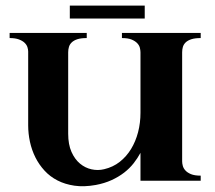

<svg xmlns="http://www.w3.org/2000/svg" viewBox="-20 -642 762 682"><path d="M288.1 -506.8Q267.6 -506.8 254.9 -502.7Q242.2 -498.5 234.9 -491.5Q227.5 -484.4 224.9 -475.3Q222.2 -466.3 222.2 -456.1V-167Q222.2 -128.9 233.9 -102.5Q245.6 -76.2 264.2 -60.8Q282.7 -45.4 305.4 -40.5Q328.1 -35.6 350.1 -41Q381.3 -48.3 405.3 -67.1Q429.2 -85.9 445.6 -112.8Q461.9 -139.6 470.5 -172.6Q479 -205.6 479 -241.2V-456.1Q479 -463.4 476.8 -472.2Q474.6 -481 467.5 -488.5Q460.4 -496.1 447.5 -501.5Q434.6 -506.8 413.1 -506.8V-524.9H692.9V-506.8Q672.9 -506.8 659.9 -502.7Q647 -498.5 639.6 -491.5Q632.3 -484.4 629.6 -475.3Q627 -466.3 627 -456.1V-68.8Q627 -61.5 629.4 -52.7Q631.8 -43.9 638.7 -36.4Q645.5 -28.8 658.4 -23.4Q671.4 -18.1 692.9 -18.1V0H479V-99.1Q468.8 -80.1 454.6 -62Q440.4 -43.9 420.9 -28.8Q401.4 -13.7 376.2 -2.2Q351.1 9.3 319.8 15.1Q278.3 22.5 244.6 17.6Q210.9 12.7 184.3 -1Q157.7 -14.6 138.2 -35.9Q118.7 -57.1 105.7 -83Q92.8 -108.9 86.4 -138.2Q80.1 -167.5 80.1 -196.8V-459Q80.1 -466.3 77.4 -474.6Q74.7 -482.9 67.4 -490Q60.1 -497.1 47.1 -502Q34.2 -506.8 14.2 -506.8V-524.9H288.1ZM494.1 -576.2H228V-622.1H494.1Z"/></svg>

Font: Uncial Antiqua
Style: Regular
Weight: 400
Version: Version 1.000